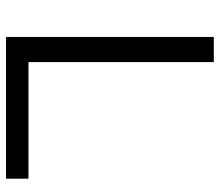

<svg xmlns="http://www.w3.org/2000/svg" viewBox="-66 -660 726 634"><g transform="rotate(90 297.0 -343.0)"><path d="M102 0V-686H185V-74H570V0Z"/></g></svg>

Font: Archivo SemiExpanded Light
Style: Regular
Weight: 300
Width: 6
Designer: Hector Gatti
Foundry: Omnibus-Type
Version: Version 2.001